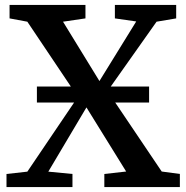

<svg xmlns="http://www.w3.org/2000/svg" viewBox="-20 -763 760 783"><path d="M91.5 -63 297.5 -367.5 91.5 -674.5 19 -688V-743H328.5V-688L237 -674.5L385.5 -432.5L535.5 -675.5L448.5 -688V-743H698.5V-688L618.5 -674.5L418.5 -391.5L639.5 -63.5L713.5 -53.5V0H405.5V-53.5L494.5 -63.5L332.5 -325L177 -63L275.5 -53.5V0H6.5V-53.5ZM588 -410V-345H130.5V-410Z"/></svg>

Font: Merriweather SemiBold
Style: Regular
Weight: 600
Version: Version 2.100